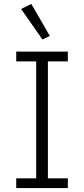

<svg xmlns="http://www.w3.org/2000/svg" viewBox="-20 -962 430 982"><path d="M63 0V-50H165V-648H63V-698H327V-648H225V-50H327V0ZM88 -916 140 -942 235 -778 197 -760Z"/></svg>

Font: IBM Plex Sans Devanagari Light
Style: Regular
Weight: 300
Designer: Mike Abbink, Paul van der Laan, Pieter van Rosmalen, Erin McLaughlin
Foundry: Bold Monday
Version: Version 1.1